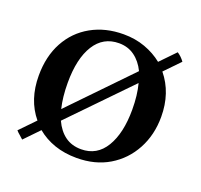

<svg xmlns="http://www.w3.org/2000/svg" viewBox="-96 -606 764 731"><g transform="rotate(20 285.5 -240.5)"><path d="M535 -470 476 -409Q531 -342 531 -245Q531 -172 499.5 -113.5Q468 -55 412 -21.5Q356 12 281 12Q232 12 191.5 -2Q151 -16 120 -42L63 17Q56 10 48 3.5Q40 -3 34 -10L93 -71Q39 -136 39 -234Q39 -312 70.5 -370Q102 -428 159 -460Q216 -492 290 -492Q337 -492 377 -477.5Q417 -463 448 -438L506 -498Q523 -487 535 -470ZM286 -25Q350 -25 384 -81.5Q418 -138 418 -233Q418 -292 406 -337L177 -101Q194 -64 221 -44.5Q248 -25 286 -25ZM163 -143 392 -380Q375 -415 348 -434.5Q321 -454 285 -454Q221 -454 186.5 -399Q152 -344 152 -246Q152 -188 163 -143Z"/></g></svg>

Font: Tiro Devanagari Marathi
Style: Regular
Weight: 400
Designer: Devanagari: John Hudson & Fiona Ross. Latin: John Hudson.
Foundry: Tiro Typeworks Ltd.
Version: Version 1.52